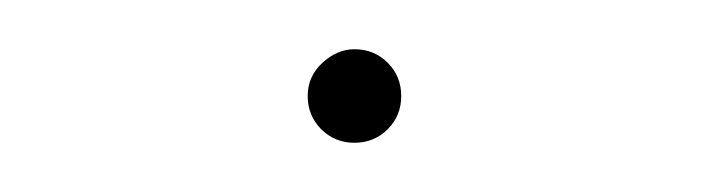

<svg xmlns="http://www.w3.org/2000/svg" viewBox="-20 -55 288 78"><path d="M105 -16Q105 -24 111 -29.5Q117 -35 124 -35Q132 -35 137.5 -29.5Q143 -24 143 -16Q143 -8 137.5 -2.5Q132 3 124 3Q116 3 110.5 -2.5Q105 -8 105 -16Z"/></svg>

Font: Ysabeau SC Hairline
Style: Regular
Weight: 100
Designer: Christian Thalmann (Catharsis Fonts)
Version: Version 0.003